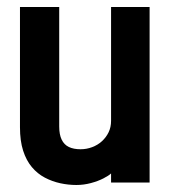

<svg xmlns="http://www.w3.org/2000/svg" viewBox="-20 -521 487 548"><path d="M297 -26V0H407V-501H297V-176Q297 -158 290 -143.5Q283 -129 271 -118Q259 -107 243 -101Q227 -95 210 -95Q190 -95 176.5 -101.5Q163 -108 156 -122.5Q149 -137 149 -160V-501H37V-158Q37 -119 46 -91Q55 -63 71 -44Q87 -25 108 -14Q129 -3 152 2Q175 7 198 7Q219 7 239.5 1.5Q260 -4 275.5 -12Q291 -20 297 -26Z"/></svg>

Font: Advent Pro
Style: Bold
Weight: 700
Designer: VivaRado, Andreas Kalpakidis
Foundry: VivaRado, Andreas Kalpakidis
Version: Version 3.000